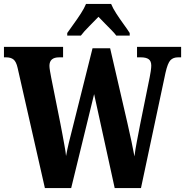

<svg xmlns="http://www.w3.org/2000/svg" viewBox="-23 -951 936 971"><path d="M66 -608Q59 -639 45.5 -650Q32 -661 8 -661H-3V-714H296V-661H276Q227 -661 227 -618Q227 -609 230 -591Q233 -573 236 -558L282 -328Q287 -304 292.5 -273Q298 -242 303.5 -213Q309 -184 311 -162Q317 -195 325.5 -230.5Q334 -266 345 -308L445 -707H534L622 -326Q633 -277 642 -235.5Q651 -194 657 -160Q661 -194 669 -234.5Q677 -275 685 -318L734 -560Q737 -573 739.5 -591.5Q742 -610 742 -619Q742 -642 729 -651.5Q716 -661 690 -661H670V-714H893V-661H877Q853 -661 839 -646.5Q825 -632 814 -583L690 0H557L453 -475L337 0H204ZM317 -784Q330 -803 349 -829Q368 -855 385.5 -882Q403 -909 412 -931H539Q548 -909 565.5 -882Q583 -855 602 -829Q621 -803 633 -784V-771H565Q558 -781 541 -798.5Q524 -816 505.5 -834.5Q487 -853 475 -866Q455 -845 428 -818Q401 -791 386 -771H317Z"/></svg>

Font: Noto Serif Khmer ExtraCondensed ExtraBold
Style: Regular
Weight: 800
Width: 2
Designer: Danh Hong and the Monotype Design Team
Foundry: Monotype Imaging Inc.
Version: Version 2.004; ttfautohint (v1.8.4.7-5d5b)